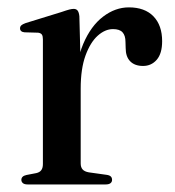

<svg xmlns="http://www.w3.org/2000/svg" viewBox="-20 -488 462 508"><path d="M180 -254Q180 -324 200.2 -371.8Q220.5 -419.5 252.8 -444Q285 -468.5 321 -468.5Q363 -468.5 386 -444.8Q409 -421 409 -379Q409 -346.5 394.8 -330Q380.5 -313.5 358.5 -313.5Q336.5 -313.5 324.5 -325.8Q312.5 -338 312.5 -361L312 -377Q312 -394 304.2 -402.5Q296.5 -411 279 -411Q258 -411 238.5 -393.5Q219 -376 206.2 -341Q193.5 -306 193.5 -253.5ZM190 -445 193.5 -310V-55.5Q193.5 -45.5 198.5 -39.8Q203.5 -34 215 -32L261.5 -25.5Q269.5 -24.5 273 -21.2Q276.5 -18 276.5 -12Q276.5 -6.5 272.2 -3.2Q268 0 259.5 0H53Q44.5 0 40.5 -3.5Q36.5 -7 36.5 -12Q36.5 -17 39.8 -20.2Q43 -23.5 50 -25L76 -30Q85 -32 89.2 -37.8Q93.5 -43.5 93.5 -54V-384Q93.5 -392.5 90.8 -396.5Q88 -400.5 81 -401.5L45 -402.5Q39 -403 36 -405.8Q33 -408.5 33 -413Q33 -417.5 36.2 -420.8Q39.5 -424 48 -427L142 -456Q156.5 -461 163.5 -462.8Q170.5 -464.5 175 -464.5Q182 -464.5 185.5 -459.8Q189 -455 190 -445Z"/></svg>

Font: Fraunces 60pt
Style: Regular
Weight: 400
Version: Version 1.000;[b76b70a41]